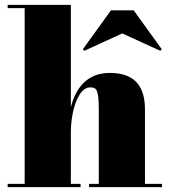

<svg xmlns="http://www.w3.org/2000/svg" viewBox="-20 -770 698 790"><path d="M11.5 -13.5V0H311.5V-13.5H271.5V-222.5C271.5 -317.5 303 -410.5 350.5 -410.5C378.5 -410.5 386.5 -400 386.5 -316V-13.5H346.5V0H646.5V-13.5H576.5V-319.5C576.5 -406.5 541.5 -470 432 -470C335 -470 290.5 -403.5 271.5 -329V-750H11.5V-736.5H81.5V-13.5ZM483 -632.5 639.5 -561 645.5 -567.5 530 -727.5H436.5L321 -567.5L327 -561Z"/></svg>

Font: Bodoni* 16pt Fatface
Style: Regular
Weight: 900
Version: Version 2.3